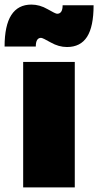

<svg xmlns="http://www.w3.org/2000/svg" viewBox="-46 -817 428 837"><path d="M362 -794Q362 -701 333.5 -656.5Q305 -612 246 -612Q210 -612 175 -632Q140 -652 133 -652Q110 -652 110 -614H-26Q-26 -797 91 -797Q127 -797 161.5 -777Q196 -757 203 -757Q227 -757 227 -794ZM55 -547H280V0H55Z"/></svg>

Font: MontserratBlack
Style: Regular
Weight: 900
Designer: Julieta Ulanovsky
Foundry: Julieta Ulanovsky
Version: Version 4.000